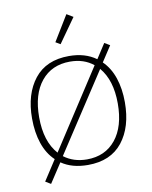

<svg xmlns="http://www.w3.org/2000/svg" viewBox="-85 -751 695 880"><g transform="rotate(-10 263.0 -311.0)"><path d="M213 -570 285 -688 315 -670 235 -557ZM56 51 117 -43Q82 -76 64.5 -127.5Q47 -179 47 -244Q47 -358 102 -427.5Q157 -497 263 -497Q338 -497 389 -460L433 -528L458 -513L411 -441Q445 -408 462 -357.5Q479 -307 479 -244Q479 -129 424 -59.5Q369 10 263 10Q189 10 140 -24L81 66ZM372 -435Q328 -471 263 -471Q178 -471 129 -411Q80 -351 80 -244Q80 -131 135 -70ZM446 -244Q446 -353 394 -414L156 -50Q201 -16 263 -16Q348 -16 397 -76.5Q446 -137 446 -244Z"/></g></svg>

Font: Maitree ExtraLight
Style: Regular
Weight: 275
Designer: CadsonDemak Team
Foundry: CadsonDemak
Version: Version 1.003